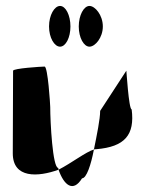

<svg xmlns="http://www.w3.org/2000/svg" viewBox="-20 -776 515 646"><path d="M23 -260C23 -175 108 -180 177 -205C176 -207 177 -209 176 -211C157 -211 149 -366 149 -416C149 -424 141 -552 130 -552C120 -552 24 -546 24 -538C24 -538 23 -340 23 -260ZM145 -687C145 -649 163 -619 182 -619C201 -619 217 -649 217 -687C217 -725 201 -756 182 -756C163 -756 145 -725 145 -687ZM177 -205C195 -153 226 -127 256 -176C271 -176 286 -221 296 -273C269 -265 220 -227 177 -205ZM245 -687C245 -649 262 -619 281 -619C300 -619 326 -649 326 -687C326 -725 300 -756 281 -756C262 -756 245 -725 245 -687ZM296 -273C299 -274 302 -274 304 -274C400 -282 434 -322 423 -408C413 -408 405 -546 405 -538L317 -403C317 -376 306 -322 296 -273Z"/></svg>

Font: Ampere
Style: UltCnd
Weight: 400
Version: Version 1